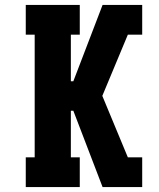

<svg xmlns="http://www.w3.org/2000/svg" viewBox="-20 -755 640 775"><path d="M84 0V-120H120V-615H84V-735H302V-615H266V-427H276L394 -735H554V-615H496L393 -368L496 -120H554V0H394L276 -308H266V-120H302V0Z"/></svg>

Font: Iosevka Curly Slab HvEx
Style: Regular
Weight: 900
Width: 7
Monospace: yes
Designer: Belleve Invis
Foundry: Belleve Invis
Version: Version 11.1.0; ttfautohint (v1.8.3)